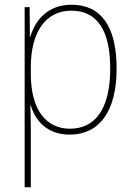

<svg xmlns="http://www.w3.org/2000/svg" viewBox="-20 -558 564 810"><path d="M282 -538C181 -538 128 -472 108 -403H106L105 -528H84V232H110V-4C110 -42 109 -80 108 -113H110C129 -49 179 10 274 10C397 10 472 -85 472 -269C472 -447 406 -538 282 -538ZM281 -513C390 -513 445 -430 445 -269C445 -93 378 -15 275 -15C175 -15 110 -94 110 -246V-275C110 -419 170 -513 281 -513Z"/></svg>

Font: Noto Sans Arabic SemCond Thin
Style: Regular
Weight: 100
Width: 4
Designer: Monotype Design Team, Nadine Chahine, Nizar Qandah and Khaled Hosny
Foundry: Monotype Imaging Inc.
Version: Version 2.012